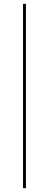

<svg xmlns="http://www.w3.org/2000/svg" viewBox="-20 -840 255 1000"><path d="M100 -820H115V140H100Z"/></svg>

Font: Kalnia Glaze Thin
Style: Regular
Weight: 100
Version: Version 1.110